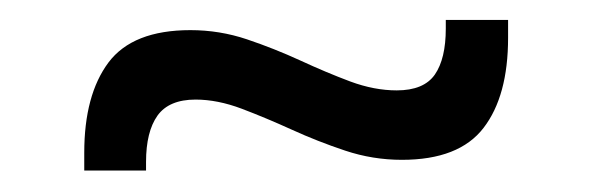

<svg xmlns="http://www.w3.org/2000/svg" viewBox="-20 -396 580 188"><path d="M373.5 -239.5Q345 -239.5 318 -248.5Q291 -257.5 265.8 -269Q240.5 -280.5 216.8 -289.5Q193 -298.5 171.5 -298.5Q145.5 -298.5 134.2 -282.8Q123 -267 123 -237.5V-229H62.5V-246.5Q62.5 -303 86.2 -334.8Q110 -366.5 166.5 -366.5Q195 -366.5 221.8 -357.5Q248.5 -348.5 274 -336.8Q299.5 -325 323 -316.2Q346.5 -307.5 368.5 -307.5Q395 -307.5 405.8 -323Q416.5 -338.5 416.5 -368V-376.5H477.5V-359Q477.5 -302 453.5 -270.8Q429.5 -239.5 373.5 -239.5Z"/></svg>

Font: Anek Malayalam Medium
Style: Regular
Weight: 400
Version: Version 1.003